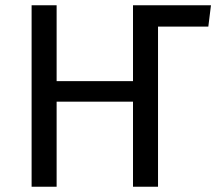

<svg xmlns="http://www.w3.org/2000/svg" viewBox="-20 -709 831 729"><path d="M580 0H485V-323H195V0H100V-689H195V-401H485V-689H781L771 -608H580Z"/></svg>

Font: Trujillo
Style: Regular
Weight: 400
Designer: Fira Sans original fonts by bBox Type GmbH, Carrois Corporate GbR, & Edenspiekermann AG / Changes by Cristiano Sobral
Foundry: Fira Sans original fonts by bBox Type GmbH, Carrois Corporate GbR, & Edenspiekermann AG / Changes by Cristiano Sobral
Version: Version 4.301;October 17, 2021;FontCreator 14.0.0.2814 64-bi